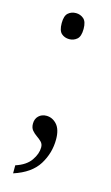

<svg xmlns="http://www.w3.org/2000/svg" viewBox="-109 -567 439 762"><g transform="rotate(15 111.0 -185.5)"><path d="M105 -418Q86 -418 73 -429.5Q60 -441 60 -472Q60 -502 73 -513.5Q86 -525 105 -525Q123 -525 136.5 -513.5Q150 -502 150 -472Q150 -441 136.5 -429.5Q123 -418 105 -418ZM28 121Q71 107 90 79.5Q109 52 109 26Q109 12 100.5 3.5Q92 -5 81 -12.5Q70 -20 61.5 -30Q53 -40 53 -57Q53 -77 65.5 -89Q78 -101 97 -101Q122 -101 140 -81Q158 -61 158 -20Q158 36 128.5 83.5Q99 131 28 154Z"/></g></svg>

Font: Noto Serif SemiCondensed Light
Style: Regular
Weight: 300
Width: 4
Designer: Monotype Design Team
Foundry: Monotype Imaging Inc.
Version: Version 2.013